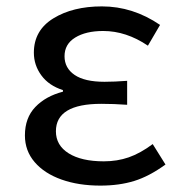

<svg xmlns="http://www.w3.org/2000/svg" viewBox="-20 -568 566 601"><path d="M58 -144Q58 -199 90.5 -233Q123 -267 177 -281V-286Q133 -300 109.5 -332Q86 -364 86 -403Q86 -473 147 -510.5Q208 -548 299 -548Q396 -548 481 -490L443 -425Q375 -471 303 -471Q249 -471 215.5 -450.5Q182 -430 182 -392Q182 -355 213.5 -333.5Q245 -312 307 -312Q338 -312 378 -315V-240Q336 -243 297 -243Q155 -243 155 -157Q155 -113 195 -88Q235 -63 305 -63Q347 -63 383 -75.5Q419 -88 458 -117L498 -53Q447 -16 400 -1.5Q353 13 294 13Q226 13 172.5 -6Q119 -25 88.5 -60.5Q58 -96 58 -144Z"/></svg>

Font: Nebula Sans Medium
Style: Regular
Weight: 500
Designer: Paul D. Hunt for Adobe (as Source Sans)
Foundry: Nebula Entertainment & Broadcasting LLC
Version: Version 1.010